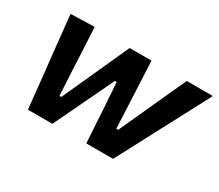

<svg xmlns="http://www.w3.org/2000/svg" viewBox="-95 -710 1047 917"><g transform="rotate(30 428.0 -251.0)"><path d="M123 0Q118 -47 113.2 -94Q108.5 -141 103.5 -188.5L93.5 -277.5Q88 -333 82.2 -387Q76.5 -441 70.5 -498L201.5 -502Q204.5 -447 207.5 -386.8Q210.5 -326.5 213 -271L220.5 -132.5H230.5L294.5 -273Q320 -330 345.5 -385.5Q371 -441 396.5 -498H517Q522 -387.5 527.5 -275L534 -132.5H544.5L610 -276Q635 -331 661.8 -389.8Q688.5 -448.5 711.5 -498H855.5Q796.5 -386 739 -277.5L693 -190.5Q667.5 -141.5 642.2 -93.8Q617 -46 592.5 0H445Q442 -48 438.5 -101.5Q435 -155 432.5 -203.5L424 -326.5H414L354 -201Q331 -152 306.2 -100.8Q281.5 -49.5 258 0Z"/></g></svg>

Font: Commissioner SemiBold
Style: Italic
Weight: 600
Italic angle: -12°
Designer: Kostas Bartsokas
Foundry: Kostas Bartsokas
Version: Version 1.000; ttfautohint (v1.8.3)